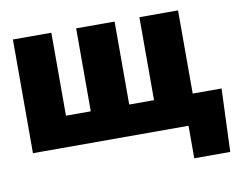

<svg xmlns="http://www.w3.org/2000/svg" viewBox="-77 -649 1132 908"><g transform="rotate(-10 489.5 -195.0)"><path d="M38.1 -545.9H222.7V-147.5H341.8V-545.9H526.4V-147.5H645.5V-545.9H831.1V-146.5H969.7L958 156.2H785.2V0H38.1Z"/></g></svg>

Font: Inter Tight Black
Style: Regular
Weight: 900
Designer: Rasmus Andersson
Foundry: rsms
Version: Version 3.004; ttfautohint (v1.8.4.7-5d5b)